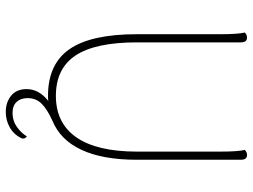

<svg xmlns="http://www.w3.org/2000/svg" viewBox="-128 -608 897 682"><g transform="rotate(90 321.0 -266.5)"><path d="M409 -4Q367 15 347.5 35Q328 55 328 84Q328 109 341.5 123.5Q355 138 381 138Q409 138 431 122Q453 106 464 87Q474 94 471 105Q458 133 432.5 147.5Q407 162 377 162Q343 162 319.5 143Q296 124 296 88Q296 44 338 11Q332 12 320 12Q207 12 154 -64.5Q101 -141 101 -304V-600Q101 -663 95 -687Q103 -695 113 -695Q130 -695 130 -673V-304Q130 -156 176.5 -86Q223 -16 320 -16Q417 -16 467.5 -89Q518 -162 518 -304V-600Q518 -663 512 -687Q520 -695 530 -695Q547 -695 547 -673V-304Q547 -183 512 -107.5Q477 -32 409 -4Z"/></g></svg>

Font: Arima Madurai Thin
Style: Regular
Weight: 250
Designer: Joana Correia and Natanael Gama
Foundry: NDISCOVER
Version: Version 1.020; ttfautohint (v1.5) -l 7 -r 28 -G 50 -x 13 -D 